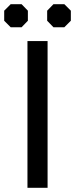

<svg xmlns="http://www.w3.org/2000/svg" viewBox="-51 -896 358 916"><path d="M80 -700H176V0H80ZM-31 -797V-845L0 -876H52L82 -845V-797L52 -766H0ZM174 -797V-845L204 -876H256L287 -845V-797L256 -766H204Z"/></svg>

Font: Chakra Petch Medium
Style: Regular
Weight: 500
Designer: Katatrad Aksorn Co.,Ltd.
Foundry: Cadson Demak Co.,Ltd.
Version: Version 1.000; ttfautohint (v1.6)